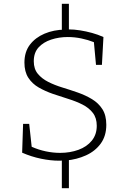

<svg xmlns="http://www.w3.org/2000/svg" viewBox="-20 -845 672 1006"><path d="M304 141V-17L317 -5Q311 -4 304 -3.5Q297 -3 290 -3Q245 -3 194.5 -13.5Q144 -24 96 -45L101 -196H133L146 -76Q182 -60 220 -52Q258 -44 295 -44Q347 -44 391 -60Q435 -76 461 -108Q487 -140 487 -186Q487 -227 466.5 -253.5Q446 -280 412.5 -297Q379 -314 338.5 -326.5Q298 -339 257.5 -353Q217 -367 183 -386.5Q149 -406 128.5 -437.5Q108 -469 108 -517Q108 -573 136.5 -610.5Q165 -648 213 -668.5Q261 -689 321 -690L304 -677V-825H341V-678L325 -691H339Q368 -691 399.5 -686Q431 -681 462 -672.5Q493 -664 522 -651L514 -505H483L472 -624Q442 -636 406.5 -643.5Q371 -651 335 -651Q289 -651 248 -637.5Q207 -624 182 -596.5Q157 -569 157 -524Q157 -484 178 -458.5Q199 -433 232.5 -416Q266 -399 307 -386.5Q348 -374 388 -360Q428 -346 462 -325.5Q496 -305 516.5 -273Q537 -241 537 -191Q537 -133 508 -93Q479 -53 430.5 -31Q382 -9 325 -4L341 -19V141Z"/></svg>

Font: Bitter Thin Light
Style: Regular
Weight: 300
Version: Version 2.002